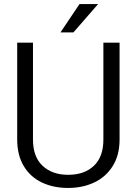

<svg xmlns="http://www.w3.org/2000/svg" viewBox="-20 -919 673 949"><path d="M343 -759H279L373 -899H465ZM317 10Q244 10 187 -17Q130 -44 97.5 -98Q65 -152 65 -229V-708H143V-229Q143 -144 190.5 -99.5Q238 -55 317 -55Q397 -55 444 -99.5Q491 -144 491 -229V-708H571V-229Q571 -152 537 -98Q503 -44 445.5 -17Q388 10 317 10Z"/></svg>

Font: Freesentation 4 Regular
Style: Regular
Weight: 400
Designer: glyphs from Roboto by Christian Robertson / Hangul glyphs from Noto Sans CJK(Source Han Sans) by Jang Soo-young and Kang
Foundry: PT&
Version: Version 2.001